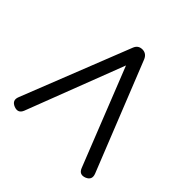

<svg xmlns="http://www.w3.org/2000/svg" viewBox="-172 -820 973 973"><g transform="rotate(45 314.5 -333.5)"><path d="M62.5 -3.5Q27.5 -17.5 41.5 -52L273 -638Q284 -667 314 -667H316.5Q343.5 -665.5 355.5 -638L589.5 -52Q603 -17.5 569.5 -3.5Q535 10 521.5 -23.5L312.5 -550.5L110 -23.5Q96.5 9.5 62.5 -3.5Z"/></g></svg>

Font: Jura Light SemiBold
Style: Regular
Weight: 600
Version: Version 5.106